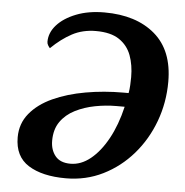

<svg xmlns="http://www.w3.org/2000/svg" viewBox="-52 -776 807 837"><g transform="rotate(5 351.0 -357.5)"><path d="M266 10Q163 10 102.5 -28Q42 -66 42 -150Q42 -210 78.5 -254.5Q115 -299 177.5 -327.5Q240 -356 319.5 -370Q399 -384 484 -384H507Q510 -400 511 -419.5Q512 -439 512 -454Q512 -507 496.5 -549Q481 -591 444 -616Q407 -641 342 -641Q284 -641 238 -616.5Q192 -592 148 -549Q144 -553 139.5 -560.5Q135 -568 135 -576Q135 -616 165 -649.5Q195 -683 248.5 -704Q302 -725 372 -725Q511 -725 593 -655Q675 -585 675 -448Q675 -357 644.5 -274.5Q614 -192 558.5 -128Q503 -64 428.5 -27Q354 10 266 10ZM281 -55Q327 -55 368.5 -88.5Q410 -122 443 -182Q476 -242 495 -323H459Q413 -323 366 -314Q319 -305 279.5 -285Q240 -265 216.5 -231.5Q193 -198 193 -148Q193 -108 214.5 -81.5Q236 -55 281 -55Z"/></g></svg>

Font: Noto Serif
Style: Bold Italic
Weight: 700
Italic angle: -12°
Designer: Monotype Design Team
Foundry: Monotype Imaging Inc.
Version: Version 2.013